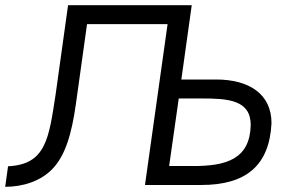

<svg xmlns="http://www.w3.org/2000/svg" viewBox="-69 -712 1126 739"><path d="M670 -73H582L619 -333H707C807 -333 896 -328 896 -231C893 -100 803 -72 670 -73ZM976 -238C976 -350 890 -406 763 -406H629L669 -692H193L145 -348C119 -179 108 -79 -38 -72L-49 7C20 7 88 -15 133 -62C183 -114 207 -198 223 -311L266 -619H576L489 0H706C877 0 968 -74 976 -238Z"/></svg>

Font: Cantarell
Style: Oblique
Weight: 400
Italic angle: -8°
Designer: Dave Crossland
Version: Version 0.024